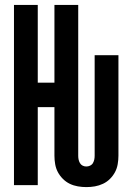

<svg xmlns="http://www.w3.org/2000/svg" viewBox="-20 -755 540 783"><path d="M332 8Q350 8 367 5Q384 2 400 -5.5Q416 -13 428.5 -25.5Q441 -38 449 -53Q457 -68 460 -85.5Q463 -103 463 -120V-530H366V-120Q366 -112 364.5 -104.5Q363 -97 359 -90Q355 -83 347.5 -79.5Q340 -76 332 -76Q324 -76 317 -79.5Q310 -83 306 -90Q302 -97 300.5 -104.5Q299 -112 299 -120V-735H202V-418H134V-735H37V0H134V-318H202V-120Q202 -103 205 -85.5Q208 -68 216 -53Q224 -38 236.5 -25.5Q249 -13 264.5 -5.5Q280 2 297.5 5Q315 8 332 8Z"/></svg>

Font: Iosevka SS09
Style: Bold
Weight: 700
Monospace: yes
Designer: Belleve Invis
Foundry: Belleve Invis
Version: Version 5.2.1; ttfautohint (v1.8.3)